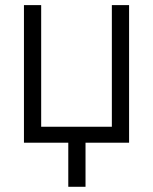

<svg xmlns="http://www.w3.org/2000/svg" viewBox="-20 -550 590 740"><path d="M477.5 0H309.6V169.9H243.2V0H72.3V-530.3H138.7V-61.5H411.1V-530.3H477.5Z"/></svg>

Font: Pretendard JP Light
Style: Regular
Weight: 300
Designer: Base glyphs from Inter by Rasmus Andersson; Hangeul glyphs from Noto Sans CJK(Source Han Sans) by Jang Soo-young and Kan
Foundry: Kil Hyung-jin
Version: Version 1.309